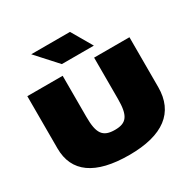

<svg xmlns="http://www.w3.org/2000/svg" viewBox="-218 -1222 1451 1459"><g transform="rotate(-30 507.0 -493.0)"><path d="M58 -292C58 -84 209 25 507 25C804 25 954 -91 954 -312V-750H644V-389C644 -243 611 -195 508 -195C402 -195 368 -243 368 -389V-750H58ZM583 -1011H243L407 -830H688Z"/></g></svg>

Font: Mattone Black
Style: Regular
Weight: 900
Width: 6
Designer: Nunzio Mazzaferro
Foundry: Collletttivo
Version: Version 2.000;Glyphs 3.2 (3217)